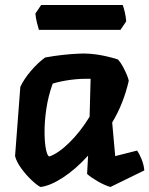

<svg xmlns="http://www.w3.org/2000/svg" viewBox="-20 -729 595 765"><path d="M460 -610H135Q131 -624 127 -639.5Q123 -655 121 -675L144 -709H469Q474 -695 477.5 -679.5Q481 -664 483 -644ZM526 -129Q535 -117 544 -95Q553 -73 555 -50L420 16Q396 9 368.5 -7Q341 -23 327 -36L331 -109Q281 -54 230 -21Q179 12 141 16Q126 8 104.5 -12.5Q83 -33 64.5 -58.5Q46 -84 40 -107L61 -383Q76 -415 104 -447.5Q132 -480 160 -500Q232 -513 300 -515.5Q368 -518 450 -492Q461 -480 470 -463Q479 -446 485.5 -430.5Q492 -415 493 -407Q483 -363 466.5 -321Q450 -279 427 -241L439 -107ZM178 -106Q214 -119 257.5 -162Q301 -205 337 -264L341 -415Q300 -416 262 -411Q224 -406 190 -396Q172 -346 164.5 -294.5Q157 -243 157.5 -199.5Q158 -156 164 -130Q170 -104 178 -106Z"/></svg>

Font: Langar
Style: Regular
Weight: 400
Designer: Alessia Mazzarella
Foundry: Typeland
Version: Version 1.001; ttfautohint (v1.8.3)